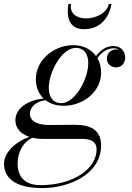

<svg xmlns="http://www.w3.org/2000/svg" viewBox="-64 -700 672 980"><path d="M298.5 -680H285C275 -619 285 -551 365 -551C455 -551 495 -619 505 -680H491.5C481.5 -631 422 -606 375 -606C328 -606 290 -631 298.5 -680ZM260.5 -160C362 -160 452 -233 452 -328.5C452 -357 445.5 -382.5 433 -403.5C458.5 -437.5 485.5 -453.5 517.5 -453.5C528 -453.5 537 -451 544.5 -445.5C540 -447.5 534.5 -448 529 -448C505 -448 481.5 -431.5 481.5 -400.5C481.5 -372.5 504 -356 529 -356C556.5 -356 575 -378.5 575 -406C575 -442.5 549 -465 515 -465C481 -465 452 -448 426 -414C401 -449 359.5 -469.5 310.5 -469.5C209 -469.5 119 -392 119 -296.5C119 -254.5 134 -220.5 158.5 -197C74 -189 14.5 -144 14.5 -86.5C14.5 -47 40.5 -16.5 86 -1.5C31 16.5 -43.5 70 -43.5 135.5C-43.5 200.5 3 260 151.5 260C291 260 452 188 452 42C452 -39 394.5 -63 319.5 -63C291 -63 223.5 -62 188.5 -62C144 -62 88.5 -73 88.5 -120.5C88.5 -149.5 116 -182.5 168.5 -188.5C193 -170 225 -160 260.5 -160ZM249 -173.5C205 -173.5 185 -207.5 185 -251.5C185 -335.5 253.5 -455.5 322.5 -455.5C366.5 -455.5 386.5 -422.5 386.5 -378.5C386.5 -294.5 318 -173.5 249 -173.5ZM26 135.5C26 76 53.5 25.5 102 3C118.5 7 137.5 9 158 9H356C400.5 9 429 23.5 429 62.5C429 162.5 309 245 142.5 245C62.5 245 26 201.5 26 135.5Z"/></svg>

Font: Bodoni* 16pt
Style: Italic
Weight: 400
Italic angle: -13°
Version: Version 2.3